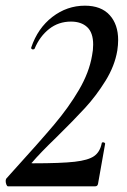

<svg xmlns="http://www.w3.org/2000/svg" viewBox="-27 -656 448 676"><path d="M-7 -19Q-7 -23 -5 -27L12 -46Q111 -155 163 -216.5Q215 -278 251 -339.5Q287 -401 297 -460Q301 -479 301 -499Q301 -541 280 -560.5Q259 -580 223 -580Q179 -580 146 -554Q113 -528 95 -485Q94 -482 89 -482Q86 -482 84 -484Q82 -486 83 -489Q106 -557 157.5 -596.5Q209 -636 272 -636Q329 -636 359 -603Q389 -570 389 -515Q389 -498 386 -478Q377 -424 344.5 -371.5Q312 -319 272.5 -276Q233 -233 172 -173Q113 -116 86 -84Q83 -82 84 -81.5Q85 -81 89 -81Q188 -81 236 -86.5Q284 -92 304.5 -106.5Q325 -121 331 -151Q331 -155 336 -155Q339 -155 341.5 -153Q344 -151 343 -149L318 -8Q316 0 308 0H1Q-2 0 -4.5 -6Q-7 -12 -7 -19Z"/></svg>

Font: Cormorant Infant SemiBold
Style: Italic
Weight: 600
Italic angle: -10°
Designer: Christian Thalmann (Catharsis Fonts)
Foundry: Catharsis Fonts
Version: Version 4.000